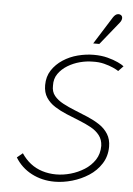

<svg xmlns="http://www.w3.org/2000/svg" viewBox="-51 -725 543 781"><g transform="rotate(5 220.0 -334.0)"><path d="M409 -650Q414 -656 416 -662Q418 -668 417 -673.5Q416 -679 411 -682Q406 -685 400 -684.5Q394 -684 389 -680Q384 -676 380 -670L309 -557H334ZM420 -454 440 -475Q433 -481 415 -489.5Q397 -498 372 -504.5Q347 -511 316 -511Q284 -511 251 -502.5Q218 -494 190.5 -476Q163 -458 146 -432Q129 -406 129 -371Q129 -341 142.5 -320.5Q156 -300 178 -286Q200 -272 226.5 -261Q253 -250 279.5 -239.5Q306 -229 328 -217Q350 -205 363.5 -187.5Q377 -170 378 -145Q378 -112 362 -87.5Q346 -63 320 -46.5Q294 -30 264 -21.5Q234 -13 205 -13Q175 -13 148 -21.5Q121 -30 100 -46.5Q79 -63 63 -87L40 -68Q65 -27 107.5 -5Q150 17 201 17Q236 17 272.5 6.5Q309 -4 340 -24Q371 -44 390.5 -74.5Q410 -105 410 -144Q410 -174 396.5 -195.5Q383 -217 361 -231.5Q339 -246 312 -257.5Q285 -269 258.5 -279.5Q232 -290 209.5 -302Q187 -314 173.5 -330.5Q160 -347 161 -372Q160 -400 174.5 -420.5Q189 -441 212 -455Q235 -469 261.5 -476Q288 -483 313 -483Q339 -484 360.5 -478.5Q382 -473 397.5 -466Q413 -459 420 -454Z"/></g></svg>

Font: Advent Pro ExtraLight
Style: Italic
Weight: 250
Italic angle: -12°
Version: Version 3.000